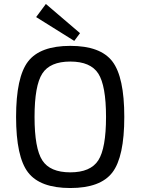

<svg xmlns="http://www.w3.org/2000/svg" viewBox="-20 -934 708 967"><path d="M383 -767 354 -728 162 -848 211 -914ZM121.5 -624.5Q182 -703 334 -703Q486 -703 546 -624.5Q606 -546 606 -345Q606 -144 546 -65.5Q486 13 334 13Q182 13 121.5 -65.5Q61 -144 61 -345Q61 -546 121.5 -624.5ZM475 -563.5Q436 -624 334 -624Q232 -624 193 -563.5Q154 -503 154 -345Q154 -187 193 -126.5Q232 -66 334 -66Q436 -66 475 -126.5Q514 -187 514 -345Q514 -503 475 -563.5Z"/></svg>

Font: Exo 2.0
Style: Regular
Weight: 400
Designer: Natanael Gama
Version: Version 1.001;PS 001.001;hotconv 1.0.70;makeotf.lib2.5.58329